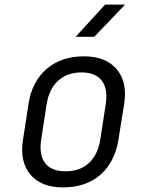

<svg xmlns="http://www.w3.org/2000/svg" viewBox="-20 -805 640 835"><path d="M254 10Q159 10 112 -46Q65 -102 80 -197L104 -353Q119 -450 182.5 -505Q246 -560 345 -560Q440 -560 487.5 -504Q535 -448 520 -353L495 -197Q479 -99 416 -44.5Q353 10 254 10ZM265 -60Q327 -60 366 -95.5Q405 -131 416 -197L440 -353Q450 -419 422.5 -454.5Q395 -490 334 -490Q273 -490 233.5 -454.5Q194 -419 183 -353L159 -197Q149 -131 176.5 -95.5Q204 -60 265 -60ZM309 -645 437 -785H524L390 -645Z"/></svg>

Font: JetBrains Mono NL Light
Style: Italic
Weight: 300
Italic angle: -9°
Designer: Philipp Nurullin, Konstantin Bulenkov
Foundry: JetBrains
Version: Version 2.304; ttfautohint (v1.8.4.7-5d5b)